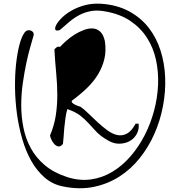

<svg xmlns="http://www.w3.org/2000/svg" viewBox="-20 -901 943 1029"><path d="M558.6 -148.4Q519.5 -170.9 497.6 -193.8Q475.6 -216.8 456.1 -238.8Q436.5 -260.7 411.1 -280.8Q385.7 -300.8 340.8 -316.4Q335 -296.9 331.1 -270.5Q327.1 -244.1 324.7 -217.3Q322.3 -190.4 320.8 -166.5Q319.3 -142.6 317.4 -129.9Q304.7 -114.3 293 -116.2Q281.2 -118.2 271.5 -128.4Q261.7 -138.7 255.4 -152.8Q249 -167 248 -174.8Q270.5 -227.5 278.8 -281.2Q287.1 -335 287.1 -391.6Q287.1 -448.2 281.2 -508.8Q275.4 -569.3 271.5 -635.7Q276.4 -642.6 284.2 -647.9Q292 -653.3 301.8 -649.4Q314.5 -664.1 335 -682.1Q355.5 -700.2 379.4 -715.3Q403.3 -730.5 429.2 -740.2Q455.1 -750 477.5 -748.5Q500 -747.1 517.1 -731.4Q534.2 -715.8 542 -680.7Q549.8 -629.9 539.6 -585.9Q529.3 -542 505.4 -502.4Q481.4 -462.9 445.3 -428.2Q409.2 -393.6 365.2 -361.3Q362.3 -355.5 367.7 -350.1Q373 -344.7 381.3 -340.3Q389.6 -335.9 398.4 -333Q407.2 -330.1 411.1 -329.1Q430.7 -315.4 454.1 -292.5Q477.5 -269.5 503.4 -245.6Q529.3 -221.7 556.2 -202.1Q583 -182.6 608.9 -177.2Q634.8 -171.9 659.7 -184.6Q684.6 -197.3 707 -238.3H722.7Q726.6 -209 713.4 -184.1Q700.2 -159.2 676.3 -145.5Q652.3 -131.8 621.1 -130.9Q589.8 -129.9 558.6 -148.4ZM333 -469.7Q330.1 -504.9 327.6 -533.7Q325.2 -562.5 330.1 -588.4Q335 -614.3 351.6 -637.7Q368.2 -661.1 403.3 -686.5Q440.4 -712.9 461.9 -707Q483.4 -701.2 490.2 -674.3Q497.1 -647.5 490.7 -607.4Q484.4 -567.4 464.8 -526.9Q445.3 -486.3 414.1 -451.2Q382.8 -416 340.8 -399.4Q340.8 -403.3 339.8 -413.1Q338.9 -422.9 337.4 -434.1Q335.9 -445.3 335 -455.6Q334 -465.8 333 -469.7ZM558.6 -148.4Q519.5 -170.9 497.6 -193.8Q475.6 -216.8 456.1 -238.8Q436.5 -260.7 411.1 -280.8Q385.7 -300.8 340.8 -316.4Q335 -296.9 331.1 -270.5Q327.1 -244.1 324.7 -217.3Q322.3 -190.4 320.8 -166.5Q319.3 -142.6 317.4 -129.9Q304.7 -114.3 293 -116.2Q281.2 -118.2 271.5 -128.4Q261.7 -138.7 255.4 -152.8Q249 -167 248 -174.8Q270.5 -227.5 278.8 -281.2Q287.1 -335 287.1 -391.6Q287.1 -448.2 281.2 -508.8Q275.4 -569.3 271.5 -635.7Q276.4 -642.6 284.2 -647.9Q292 -653.3 301.8 -649.4Q314.5 -664.1 335 -682.1Q355.5 -700.2 379.4 -715.3Q403.3 -730.5 429.2 -740.2Q455.1 -750 477.5 -748.5Q500 -747.1 517.1 -731.4Q534.2 -715.8 542 -680.7Q549.8 -629.9 539.6 -585.9Q529.3 -542 505.4 -502.4Q481.4 -462.9 445.3 -428.2Q409.2 -393.6 365.2 -361.3Q362.3 -355.5 367.7 -350.1Q373 -344.7 381.3 -340.3Q389.6 -335.9 398.4 -333Q407.2 -330.1 411.1 -329.1Q430.7 -315.4 454.1 -292.5Q477.5 -269.5 503.4 -245.6Q529.3 -221.7 556.2 -202.1Q583 -182.6 608.9 -177.2Q634.8 -171.9 659.7 -184.6Q684.6 -197.3 707 -238.3H722.7Q726.6 -209 713.4 -184.1Q700.2 -159.2 676.3 -145.5Q652.3 -131.8 621.1 -130.9Q589.8 -129.9 558.6 -148.4ZM333 -469.7Q330.1 -504.9 327.6 -533.7Q325.2 -562.5 330.1 -588.4Q335 -614.3 351.6 -637.7Q368.2 -661.1 403.3 -686.5Q440.4 -712.9 461.9 -707Q483.4 -701.2 490.2 -674.3Q497.1 -647.5 490.7 -607.4Q484.4 -567.4 464.8 -526.9Q445.3 -486.3 414.1 -451.2Q382.8 -416 340.8 -399.4Q340.8 -403.3 339.8 -413.1Q338.9 -422.9 337.4 -434.1Q335.9 -445.3 335 -455.6Q334 -465.8 333 -469.7ZM319.3 98.6Q262.7 87.9 220.2 51.3Q177.7 14.6 147.9 -38.1Q118.2 -90.8 99.1 -156.7Q80.1 -222.7 70.8 -291.5Q61.5 -360.4 60.5 -428.7Q59.6 -497.1 65.9 -556.2Q72.3 -615.2 84 -660.2Q95.7 -705.1 112.3 -727.5Q119.1 -736.3 127.9 -738.3Q136.7 -740.2 145 -737.3Q153.3 -734.4 157.7 -727.5Q162.1 -720.7 160.2 -711.9Q154.3 -690.4 143.1 -651.9Q131.8 -613.3 121.1 -563Q110.4 -512.7 102.1 -454.6Q93.8 -396.5 93.8 -336.4Q93.8 -276.4 105.5 -217.3Q117.2 -158.2 145 -106.9Q172.9 -55.7 220.2 -15.6Q267.6 24.4 339.8 47.9Q406.2 69.3 467.8 60.5Q529.3 51.8 582.5 19.5Q635.7 -12.7 679.7 -63.5Q723.6 -114.3 755.4 -176.3Q787.1 -238.3 805.7 -307.6Q824.2 -377 827.1 -446.3Q830.1 -515.6 815.9 -580.6Q801.8 -645.5 767.6 -698.7Q733.4 -752 678.2 -789.1Q623 -826.2 543.9 -839.8Q502 -847.7 468.8 -841.8Q435.5 -835.9 407.2 -821.3Q378.9 -806.6 353 -785.2Q327.1 -763.7 300.8 -740.2Q281.2 -733.4 276.9 -741.7Q272.5 -750 281.2 -767.1Q290 -784.2 311 -805.2Q332 -826.2 363.3 -844.2Q394.5 -862.3 434.6 -873Q474.6 -883.8 522.5 -880.9Q607.4 -875 670.9 -840.8Q734.4 -806.6 776.4 -752.9Q818.4 -699.2 840.3 -630.4Q862.3 -561.5 865.2 -485.8Q868.2 -410.2 853.5 -332.5Q838.9 -254.9 807.6 -184.1Q776.4 -113.3 729 -53.7Q681.6 5.9 619.6 45.4Q557.6 85 482.4 100.6Q407.2 116.2 319.3 98.6Z"/></svg>

Font: Give You Glory
Style: Regular
Weight: 400
Designer: Kimberly Geswein
Foundry: Kimberly Geswein
Version: Version 1.002